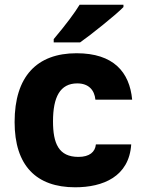

<svg xmlns="http://www.w3.org/2000/svg" viewBox="-20 -785 607 815"><path d="M208 -605H320C363 -635 471 -721 504 -755V-765H318C298 -732 262 -683 208 -619ZM299 10C417 10 528 -35 537 -172H387C384 -140 360 -119 313 -119C229 -119 205 -176 205 -270C205 -373 235 -431 308 -431C356 -431 381 -403 385 -362H541C530 -479 462 -559 305 -559C136 -559 42 -460 42 -267C42 -82 134 10 299 10Z"/></svg>

Font: Kathrein 85 Heavy
Style: Regular
Weight: 900
Designer: Lazydogs Typefoundry, based on Open Sans by Ascender Corporation
Foundry: Lazydogs Typefoundry
Version: Version 1.003;PS 001.003;hotconv 1.0.88;makeotf.lib2.5.64775